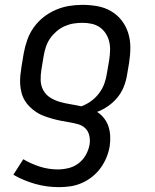

<svg xmlns="http://www.w3.org/2000/svg" viewBox="-20 -548 640 791"><path d="M223 223Q172 223 124.5 209.5Q77 196 35 172L76 108Q108 127 144 138.5Q180 150 219 150Q240 150 262.5 144.5Q285 139 303.5 125Q322 111 333.5 90.5Q345 70 349 48Q352 29 348 11Q344 -7 332 -19Q320 -31 302.5 -36Q285 -41 267 -44Q249 -47 231 -50.5Q213 -54 195.5 -59Q178 -64 161.5 -70Q145 -76 130.5 -85.5Q116 -95 103.5 -107Q91 -119 82 -134Q73 -149 68.5 -166.5Q64 -184 63 -202Q62 -220 64 -239Q66 -258 69 -276L78 -330Q83 -357 92.5 -384Q102 -411 119 -435Q136 -459 159.5 -477.5Q183 -496 210 -507.5Q237 -519 264.5 -523.5Q292 -528 320 -528Q351 -528 381.5 -522.5Q412 -517 437.5 -502Q463 -487 481 -464Q499 -441 508 -412.5Q517 -384 517 -353Q517 -322 512 -290L503 -237Q499 -213 489.5 -189.5Q480 -166 463.5 -146Q447 -126 425.5 -111Q404 -96 380 -87Q397 -76 409 -60.5Q421 -45 427 -26.5Q433 -8 434 12.5Q435 33 432 54Q428 78 418.5 101Q409 124 394.5 144Q380 164 360 180Q340 196 317 206Q294 216 270.5 219.5Q247 223 223 223ZM315 -110Q337 -118 356 -132Q375 -146 389 -165Q403 -184 410.5 -205.5Q418 -227 421 -249L430 -302Q433 -322 433.5 -341Q434 -360 429.5 -378Q425 -396 415 -411Q405 -426 390.5 -436Q376 -446 357.5 -450Q339 -454 320 -454Q301 -454 282.5 -451Q264 -448 246 -440Q228 -432 212.5 -418.5Q197 -405 186 -389Q175 -373 169 -354.5Q163 -336 160 -318L151 -264Q147 -241 147.5 -218Q148 -195 158.5 -176Q169 -157 187.5 -145.5Q206 -134 227.5 -128Q249 -122 271 -118.5Q293 -115 315 -110Z"/></svg>

Font: Iosevka SS04 Extended Oblique
Style: Regular
Weight: 400
Width: 7
Italic angle: -9°
Monospace: yes
Designer: Belleve Invis
Foundry: Belleve Invis
Version: Version 19.0.0; ttfautohint (v1.8.4)